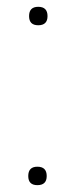

<svg xmlns="http://www.w3.org/2000/svg" viewBox="-20 -541 228 564"><path d="M92.3 -521Q119.6 -521 119.6 -493.7Q119.6 -466.8 92.3 -466.8Q65.4 -466.8 65.4 -493.7Q65.4 -521 92.3 -521ZM89.8 -51.3Q117.2 -51.3 117.2 -23.9Q117.2 2.9 89.8 2.9Q63 2.9 63 -23.9Q63 -51.3 89.8 -51.3Z"/></svg>

Font: Mardoto Thin
Style: Regular
Weight: 250
Designer: Christian Robertson, Vahan Hovhannisyan
Foundry: Google
Version: Version 1.000